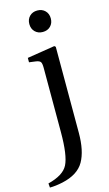

<svg xmlns="http://www.w3.org/2000/svg" viewBox="-176 -764 599 1054"><g transform="rotate(-15 123.5 -236.5)"><path d="M109 -610Q92 -627 92 -654Q92 -681 109 -698Q126 -715 153 -715Q180 -715 197 -698Q214 -681 214 -654Q214 -627 197 -610Q180 -593 153 -593Q126 -593 109 -610ZM-33 218Q55 196 80 147Q106 96 106 -36V-402Q106 -427 100 -435.5Q94 -444 74 -447L36 -452V-477L193 -502L200 -496V-7Q200 95 166.5 154Q133 213 43 233Q1 242 -31 242Z"/></g></svg>

Font: Linguistics Pro
Style: Regular
Weight: 400
Designer: Stefan Peev, Context Ltd
Foundry: Stefan Peev, Context Ltd
Version: Version 001.000